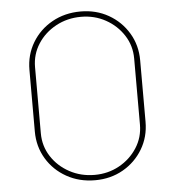

<svg xmlns="http://www.w3.org/2000/svg" viewBox="-52 -761 751 824"><g transform="rotate(-5 323.5 -349.5)"><path d="M325 14Q257 14 202.5 -16.5Q148 -47 116.5 -99.5Q85 -152 85 -217V-482Q85 -547 116.5 -599.5Q148 -652 202.5 -682.5Q257 -713 325 -713Q392 -713 445.5 -682.5Q499 -652 530.5 -599.5Q562 -547 562 -482V-217Q562 -152 530.5 -99.5Q499 -47 445.5 -16.5Q392 14 325 14ZM325 -9Q383 -9 431 -35.5Q479 -62 508 -107Q537 -152 537 -207V-492Q537 -547 508 -592Q479 -637 431 -663.5Q383 -690 325 -690Q266 -690 217 -663.5Q168 -637 139 -592Q110 -547 110 -492V-207Q110 -152 139 -107Q168 -62 217 -35.5Q266 -9 325 -9Z"/></g></svg>

Font: MuseoModerno SemiBold Thin
Style: Regular
Weight: 250
Version: Version 1.001